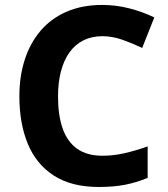

<svg xmlns="http://www.w3.org/2000/svg" viewBox="-20 -744 677 774"><path d="M393.1 -598.1Q349.6 -598.1 316.2 -581.3Q282.7 -564.5 260 -532.7Q237.3 -501 225.6 -456.1Q213.9 -411.1 213.9 -355Q213.9 -279.3 232.7 -225.8Q251.5 -172.4 291 -144.3Q330.6 -116.2 393.1 -116.2Q436.5 -116.2 480.2 -126Q523.9 -135.7 575.2 -153.8V-26.9Q527.8 -7.3 481.9 1.2Q436 9.8 378.9 9.8Q268.6 9.8 197.5 -35.9Q126.5 -81.5 92.3 -163.8Q58.1 -246.1 58.1 -356Q58.1 -437 80.1 -504.4Q102.1 -571.8 144.5 -621.1Q187 -670.4 249.5 -697.3Q312 -724.1 393.1 -724.1Q446.3 -724.1 499.8 -710.7Q553.2 -697.3 602.1 -673.8L553.2 -550.8Q513.2 -569.8 472.7 -584Q432.1 -598.1 393.1 -598.1Z"/></svg>

Font: Wonky
Style: Regular
Weight: 400
Designer: Monotype Design Team
Foundry: Monotype Imaging Inc.
Version: Version 3.000